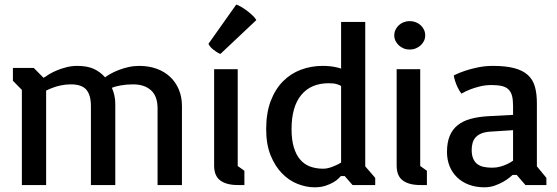

<svg xmlns="http://www.w3.org/2000/svg" viewBox="-20 -797 2398 827"><path d="M35.6 -449.2V-504.4H125.5L167.5 -461.9L180.7 -469.7Q183.1 -472.2 195.1 -479.2Q207 -486.3 225.1 -493.9Q243.2 -501.5 265.9 -507.3Q288.6 -513.2 312 -513.2Q355.5 -513.2 383.5 -500.5Q411.6 -487.8 432.6 -463.9Q440.4 -470.2 455.6 -478.8Q470.7 -487.3 490.5 -495.1Q510.3 -502.9 533.2 -508.1Q556.2 -513.2 579.6 -513.2Q620.6 -513.2 654.5 -501Q688.5 -488.8 712.6 -466.1Q736.8 -443.4 750.2 -411.6Q763.7 -379.9 763.7 -340.3V0H658.7V-330.1Q658.7 -382.8 630.4 -408.2Q602.1 -433.6 553.2 -433.6Q524.4 -433.6 499.3 -429Q474.1 -424.3 461.9 -418.9Q468.8 -403.3 472.7 -385.7Q476.6 -368.2 476.6 -350.1V0H371.6V-339.8Q371.6 -387.2 352.1 -410.4Q332.5 -433.6 285.2 -433.6Q262.7 -433.6 243.2 -429.4Q223.6 -425.3 209.5 -419.9Q192.9 -414.1 178.7 -406.7V0H74.2V-409.7Z M902.3 -499H1003.9V-82L1032.7 -61.5V0H1004.9L1003.9 -1V0Q955.6 0 929 -19.5Q902.3 -39.1 902.3 -84ZM929.2 -564.5Q921.9 -567.4 913.8 -572.5Q905.8 -577.6 898.4 -583.5Q891.1 -589.4 885.7 -595.9Q880.4 -602.5 877.9 -608.4L997.6 -777.3Q1006.3 -774.9 1019.8 -766.8Q1033.2 -758.8 1046.4 -748.8Q1059.6 -738.8 1070.1 -728.3Q1080.6 -717.8 1084 -710.4L929.2 -564.5Z M1126.5 -240.7Q1126.5 -310.5 1146 -361.8Q1165.5 -413.1 1199 -446.8Q1232.4 -480.5 1276.4 -496.8Q1320.3 -513.2 1369.6 -513.2Q1388.2 -513.2 1402.8 -511.5Q1417.5 -509.8 1427.7 -507.3Q1439.9 -504.9 1449.2 -501.5V-702.6H1553.2V-80.6L1596.2 -30.8V0H1498.5L1464.8 -38.6H1448.2Q1445.8 -36.1 1438.2 -28.3Q1430.7 -20.5 1416.7 -12.2Q1402.8 -3.9 1382.6 2.9Q1362.3 9.8 1335 9.8Q1298.8 9.8 1261.7 -4.9Q1224.6 -19.5 1194.6 -50.3Q1164.6 -81.1 1145.5 -128.2Q1126.5 -175.3 1126.5 -240.7ZM1235.8 -240.7Q1235.8 -195.3 1245.4 -163.1Q1254.9 -130.9 1272.5 -110.1Q1290 -89.4 1315.4 -79.8Q1340.8 -70.3 1372.6 -70.3Q1384.8 -70.3 1398.4 -74.2Q1412.1 -78.1 1423.3 -83.5Q1436.5 -88.9 1449.2 -96.7V-426.8Q1442.9 -430.7 1430.4 -434.6Q1418 -438.5 1396 -438.5Q1319.3 -438.5 1277.6 -387.9Q1235.8 -337.4 1235.8 -240.7Z M1744.6 -583.5Q1731 -583.5 1719 -588.4Q1707 -593.3 1698 -601.6Q1689 -609.9 1683.6 -620.8Q1678.2 -631.8 1678.2 -644.5Q1678.2 -657.7 1683.6 -668.9Q1689 -680.2 1698 -688.5Q1707 -696.8 1719 -701.4Q1731 -706.1 1744.6 -706.1Q1758.3 -706.1 1770.5 -701.4Q1782.7 -696.8 1791.7 -688.5Q1800.8 -680.2 1806.2 -668.9Q1811.5 -657.7 1811.5 -644.5Q1811.5 -631.8 1806.2 -620.8Q1800.8 -609.9 1791.7 -601.6Q1782.7 -593.3 1770.5 -588.4Q1758.3 -583.5 1744.6 -583.5ZM1688.5 -499H1790V-82L1818.8 -61.5V0H1791L1790 -1V0Q1741.7 0 1715.1 -19.5Q1688.5 -39.1 1688.5 -84Z M1905.3 -142.6Q1905.3 -183.1 1917 -211.4Q1928.7 -239.7 1951.4 -257.8Q1974.1 -275.9 2006.6 -284.9Q2039.1 -293.9 2081.1 -296.4L2189.9 -302.2V-341.3Q2189.9 -367.7 2185.3 -384.8Q2180.7 -401.9 2169.9 -412.1Q2159.2 -422.4 2141.4 -426.5Q2123.5 -430.7 2097.2 -430.7Q2070.8 -430.7 2047.1 -424.8Q2023.4 -418.9 2005.9 -412.1Q1984.9 -403.8 1967.3 -393.6Q1956.5 -408.7 1950.2 -422.6Q1943.8 -436.5 1940.4 -447.8Q1936 -460.4 1934.6 -472.2Q1958 -483.9 1984.9 -492.7Q2008.3 -500.5 2038.8 -506.8Q2069.3 -513.2 2103 -513.2Q2158.7 -513.2 2195.3 -503.4Q2231.9 -493.7 2253.7 -473.9Q2275.4 -454.1 2283.9 -424.1Q2292.5 -394 2292.5 -353V-80.6L2333.5 -30.8V0H2243.2L2205.6 -43.5H2188Q2185.5 -41 2175 -32.5Q2164.6 -23.9 2148.2 -14.4Q2131.8 -4.9 2111.1 2.4Q2090.3 9.8 2066.9 9.8Q2030.3 9.8 2000.5 -1.2Q1970.7 -12.2 1949.5 -32.5Q1928.2 -52.7 1916.7 -80.8Q1905.3 -108.9 1905.3 -142.6ZM2011.7 -151.4Q2011.7 -128.9 2018.1 -114Q2024.4 -99.1 2035.9 -90.3Q2047.4 -81.5 2063.7 -78.1Q2080.1 -74.7 2100.1 -74.7Q2118.7 -74.7 2135 -79.3Q2151.4 -84 2163.6 -89.8Q2177.7 -96.2 2189.9 -105V-236.3L2091.8 -230Q2068.8 -228.5 2053.5 -222.2Q2038.1 -215.8 2028.8 -205.6Q2019.5 -195.3 2015.6 -181.4Q2011.7 -167.5 2011.7 -151.4Z"/></svg>

Font: Basic
Style: Regular
Weight: 400
Designer: Magnus Gaarde
Foundry: Magnus Gaarde
Version: Version 1.003; ttfautohint (v1.1) -l 6 -r 16 -G 0 -x 16 -D l